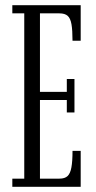

<svg xmlns="http://www.w3.org/2000/svg" viewBox="-20 -720 370 740"><path d="M27.5 0V-31.5H73.5V-668.5H27.5V-700H291V-563H259.5Q259.5 -603.5 255.5 -626.5Q251.5 -649.5 240.8 -659Q230 -668.5 209 -668.5H134V-366H237.5V-415.5H267V-286.5H237.5V-334.5H134V-31.5H209Q230 -31.5 240.5 -41.5Q251 -51.5 255.2 -74.8Q259.5 -98 259.5 -138.5H291V0Z"/></svg>

Font: Imbue Light
Style: Regular
Weight: 300
Designer: Tyler Finck
Foundry: Etcetera Type Company
Version: Version 1.102